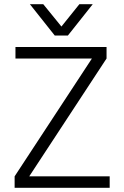

<svg xmlns="http://www.w3.org/2000/svg" viewBox="-20 -899 595 919"><path d="M505 0H50V-55L420 -619H54V-674H490V-619L120 -55H505ZM305 -729H242L123 -879H187L274 -772L360 -879H424Z"/></svg>

Font: Hind Vadodara Light
Style: Regular
Weight: 300
Designer: Hitesh Malaviya
Foundry: Indian Type Foundry
Version: Version 1.000;PS 1.0;hotconv 1.0.86;makeotf.lib2.5.63406; tt